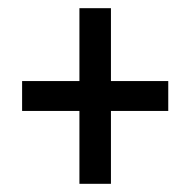

<svg xmlns="http://www.w3.org/2000/svg" viewBox="-20 -592 465 469"><path d="M174 -143V-321H34V-394H174V-572H251V-394H391V-321H251V-143Z"/></svg>

Font: Noto Serif Khmer ExtraCondensed Black
Style: Regular
Weight: 900
Width: 2
Designer: Danh Hong and the Monotype Design Team
Foundry: Monotype Imaging Inc.
Version: Version 2.004